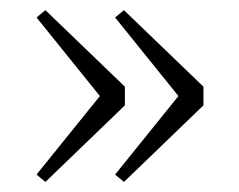

<svg xmlns="http://www.w3.org/2000/svg" viewBox="-20 -402 475 382"><path d="M384.8 -229.5V-192.4L226.6 -40L209 -54.7L335 -210.9L209 -367.2L226.6 -381.8ZM228.5 -229.5V-192.4L70.3 -40L52.7 -54.7L178.7 -210.9L52.7 -367.2L70.3 -381.8Z"/></svg>

Font: Buda Light
Style: Regular
Weight: 300
Version: Version 1.003